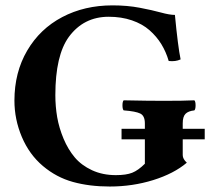

<svg xmlns="http://www.w3.org/2000/svg" viewBox="-20 -678 775 708"><path d="M395 -658.2Q449.2 -658.2 495.4 -649.4Q541.5 -640.6 573.5 -631.8Q605.5 -623 625 -623Q636.2 -505.9 646 -459Q627.4 -450.2 602.1 -453.1Q592.3 -486.8 575 -515.1Q557.6 -543.5 531.2 -566.7Q504.9 -589.8 466.3 -603Q427.7 -616.2 380.9 -616.2Q288.6 -616.2 233.9 -542Q184.1 -473.6 184.1 -327.1Q184.1 -285.6 190.9 -245.8Q197.8 -206.1 214.4 -166.5Q231 -127 255.6 -97.7Q280.3 -68.4 319.3 -50.3Q358.4 -32.2 407.2 -32.2Q445.3 -32.2 467.5 -41Q489.7 -49.8 514.2 -74.2V-164.1H428.2V-203.1H514.2V-223.1Q514.2 -251 497.3 -259.3Q480.5 -267.6 436 -271Q431.6 -275.4 431.6 -289.6Q431.6 -303.7 436 -308.1Q525.9 -306.2 584 -306.2Q658.7 -306.2 696.8 -308.1Q701.2 -303.7 701.2 -289.6Q701.2 -275.4 696.8 -271Q674.3 -268.6 664.1 -258.3Q653.8 -248 653.8 -223.1V-203.1H719.2H734.9V-164.1H653.8V-106Q653.8 -91.8 668.9 -78.1Q621.1 -37.6 544.9 -13.9Q468.8 9.8 384.8 9.8Q309.6 9.8 248.8 -7.1Q188 -23.9 138.2 -65.9Q87.9 -108.4 60.5 -173.1Q33.2 -237.8 33.2 -307.1Q33.2 -411.1 80.3 -491.5Q127.4 -571.8 209.5 -615Q291.5 -658.2 395 -658.2Z"/></svg>

Font: Common Serif
Style: Bold
Weight: 700
Designer: Philipp H. Poll, Khaled Hosny
Foundry: Stefan Peev, Context Ltd.
Version: Version 1.026